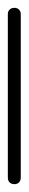

<svg xmlns="http://www.w3.org/2000/svg" viewBox="-20 -470 73 490"><path d="M0 -17H33V-434H0ZM17 -33Q9 -33 4.5 -28.5Q0 -24 0 -17Q0 -9 4.5 -4.5Q9 0 17 0Q24 0 28.5 -4.5Q33 -9 33 -17Q33 -24 28.5 -28.5Q24 -33 17 -33ZM17 -450Q9 -450 4.5 -445.5Q0 -441 0 -434Q0 -426 4.5 -421.5Q9 -417 17 -417Q24 -417 28.5 -421.5Q33 -426 33 -434Q33 -441 28.5 -445.5Q24 -450 17 -450Z"/></svg>

Font: Wavefont Light
Style: Regular
Weight: 300
Version: Version 3.004;gftools[0.9.33]